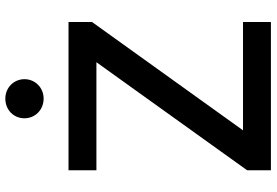

<svg xmlns="http://www.w3.org/2000/svg" viewBox="-174 -836 1011 702"><g transform="rotate(-90 331.0 -485.5)"><path d="M321 -831C361 -831 392 -862 392 -901C392 -940 361 -971 321 -971C279 -971 249 -940 249 -901C249 -863 279 -831 321 -831ZM601 0V-102H205L601 -654V-740H59V-638H454L59 -87V0Z"/></g></svg>

Font: Be Vietnam Pro Medium
Style: Regular
Weight: 500
Designer: Lam Bao, Tony Le, Vietanh Nguyen
Foundry: Yellow Type Foundry
Version: Version 1.002